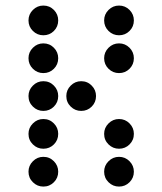

<svg xmlns="http://www.w3.org/2000/svg" viewBox="-20 -689 587 694"><path d="M190.4 -615.2Q190.4 -592.8 174.8 -577.1Q159.2 -561.5 136.7 -561.5Q114.7 -561.5 98.9 -577.1Q83 -592.8 83 -615.2Q83 -637.2 98.9 -653.1Q114.7 -668.9 136.7 -668.9Q159.2 -668.9 174.8 -653.1Q190.4 -637.2 190.4 -615.2ZM463.9 -615.2Q463.9 -592.8 448.2 -577.1Q432.6 -561.5 410.2 -561.5Q388.2 -561.5 372.3 -577.1Q356.4 -592.8 356.4 -615.2Q356.4 -637.2 372.3 -653.1Q388.2 -668.9 410.2 -668.9Q432.6 -668.9 448.2 -653.1Q463.9 -637.2 463.9 -615.2ZM190.4 -478.5Q190.4 -456.1 174.8 -440.4Q159.2 -424.8 136.7 -424.8Q114.7 -424.8 98.9 -440.4Q83 -456.1 83 -478.5Q83 -500.5 98.9 -516.4Q114.7 -532.2 136.7 -532.2Q159.2 -532.2 174.8 -516.4Q190.4 -500.5 190.4 -478.5ZM463.9 -478.5Q463.9 -456.1 448.2 -440.4Q432.6 -424.8 410.2 -424.8Q388.2 -424.8 372.3 -440.4Q356.4 -456.1 356.4 -478.5Q356.4 -500.5 372.3 -516.4Q388.2 -532.2 410.2 -532.2Q432.6 -532.2 448.2 -516.4Q463.9 -500.5 463.9 -478.5ZM190.4 -341.8Q190.4 -319.3 174.8 -303.7Q159.2 -288.1 136.7 -288.1Q114.7 -288.1 98.9 -303.7Q83 -319.3 83 -341.8Q83 -363.8 98.9 -379.6Q114.7 -395.5 136.7 -395.5Q159.2 -395.5 174.8 -379.6Q190.4 -363.8 190.4 -341.8ZM327.1 -341.8Q327.1 -319.3 311.5 -303.7Q295.9 -288.1 273.4 -288.1Q251.5 -288.1 235.6 -303.7Q219.7 -319.3 219.7 -341.8Q219.7 -363.8 235.6 -379.6Q251.5 -395.5 273.4 -395.5Q295.9 -395.5 311.5 -379.6Q327.1 -363.8 327.1 -341.8ZM190.4 -205.1Q190.4 -182.6 174.8 -167Q159.2 -151.4 136.7 -151.4Q114.7 -151.4 98.9 -167Q83 -182.6 83 -205.1Q83 -227.1 98.9 -242.9Q114.7 -258.8 136.7 -258.8Q159.2 -258.8 174.8 -242.9Q190.4 -227.1 190.4 -205.1ZM463.9 -205.1Q463.9 -182.6 448.2 -167Q432.6 -151.4 410.2 -151.4Q388.2 -151.4 372.3 -167Q356.4 -182.6 356.4 -205.1Q356.4 -227.1 372.3 -242.9Q388.2 -258.8 410.2 -258.8Q432.6 -258.8 448.2 -242.9Q463.9 -227.1 463.9 -205.1ZM190.4 -68.4Q190.4 -45.9 174.8 -30.3Q159.2 -14.6 136.7 -14.6Q114.7 -14.6 98.9 -30.3Q83 -45.9 83 -68.4Q83 -90.3 98.9 -106.2Q114.7 -122.1 136.7 -122.1Q159.2 -122.1 174.8 -106.2Q190.4 -90.3 190.4 -68.4ZM463.9 -68.4Q463.9 -45.9 448.2 -30.3Q432.6 -14.6 410.2 -14.6Q388.2 -14.6 372.3 -30.3Q356.4 -45.9 356.4 -68.4Q356.4 -90.3 372.3 -106.2Q388.2 -122.1 410.2 -122.1Q432.6 -122.1 448.2 -106.2Q463.9 -90.3 463.9 -68.4Z"/></svg>

Font: DatDot
Style: Regular
Weight: 400
Designer: GGBot
Version: 1.00